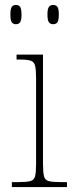

<svg xmlns="http://www.w3.org/2000/svg" viewBox="-20 -757 298 777"><path d="M28 0V-20H53Q87 -20 102.5 -24Q118 -28 122 -44Q126 -60 126 -95V-440Q126 -475 122 -491Q118 -507 104 -511.5Q90 -516 61 -516H47V-536H154V-95Q154 -60 158 -44Q162 -28 177.5 -24Q193 -20 228 -20H251V0ZM195 -659Q184 -659 178 -667Q172 -675 172 -698Q172 -721 178 -729Q184 -737 195 -737Q207 -737 212.5 -729Q218 -721 218 -698Q218 -675 212.5 -667Q207 -659 195 -659ZM44 -659Q33 -659 27.5 -667Q22 -675 22 -698Q22 -721 27.5 -729Q33 -737 44 -737Q56 -737 61.5 -729Q67 -721 67 -698Q67 -675 61.5 -667Q56 -659 44 -659Z"/></svg>

Font: Noto Serif Lao SemiCondensed Thin
Style: Regular
Weight: 100
Width: 4
Designer: Monotype Design Team
Foundry: Monotype Imaging Inc.
Version: Version 2.003; ttfautohint (v1.8.4.7-5d5b)